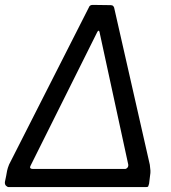

<svg xmlns="http://www.w3.org/2000/svg" viewBox="-22 -763 696 783"><path d="M-2 -21 3 -45Q5 -57 7 -67Q9 -77 15 -92L340 -732Q342 -738 346 -740.5Q350 -743 356 -743L430 -742Q443 -742 445 -725L589 -91Q591 -76 591.5 -67Q592 -58 590 -47L586 -14Q584 -6 582.5 -3Q581 0 573 0H14Q8 0 2.5 -5.5Q-3 -11 -2 -21ZM112 -74H488Q493 -74 497.5 -79Q502 -84 501 -92L385 -627Q383 -640 379 -637.5Q375 -635 370 -623L103 -88Q99 -80 102 -77Q105 -74 112 -74Z"/></svg>

Font: Libre Franklin
Style: Italic
Weight: 400
Italic angle: -8°
Designer: Pablo Impallari, Rodrigo Fuenzalida, Nhung Nguyen
Foundry: Impallari Type
Version: Version 3.000